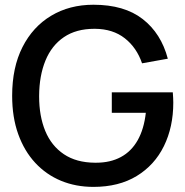

<svg xmlns="http://www.w3.org/2000/svg" viewBox="-20 -754 763 790"><path d="M364.5 15Q292 15 231 -10.2Q170 -35.5 125 -84Q80 -132.5 55 -202Q30 -271.5 30 -360Q30 -476.5 72.5 -560.2Q115 -644 190.5 -689.2Q266 -734.5 364.5 -734.5Q491.5 -734.5 567.2 -675.5Q643 -616.5 670.5 -512.5L564.5 -493.5Q542.5 -558 493.5 -596.5Q444.5 -635 370.5 -635.5Q369.5 -635.5 368.5 -635.5Q293.5 -635.5 243 -601.2Q192.5 -567 167 -504.8Q141.5 -442.5 141 -360Q141 -358.5 141 -357Q141 -276.5 166.2 -215.2Q191.5 -154 242.8 -119.5Q294 -85 370.5 -84.5Q373 -84.5 375.5 -84.5Q434 -84.5 477.2 -107.8Q520.5 -131 546.5 -177Q572.5 -223 580 -290H440V-374H691Q692 -365 692.5 -350.2Q693 -335.5 693 -331.5Q693 -231.5 654.5 -153Q616 -74.5 542.5 -29.8Q469 15 364.5 15Z"/></svg>

Font: Cns Manrope SemBd
Style: Regular
Weight: 600
Designer: Mikhail Sharanda
Foundry: Mikhail Sharanda
Version: Version 4.504